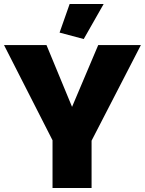

<svg xmlns="http://www.w3.org/2000/svg" viewBox="-33 -934 720 954"><path d="M198 -710 325 -403 455 -710H667L422 -235V0H228V-237L-13 -710ZM383 -740 263 -772 313 -914H482Z"/></svg>

Font: Raleway
Style: Heavy
Weight: 900
Designer: Matt McInerney, Pablo Impallari, Rodrigo Fuenzalida
Foundry: Matt McInerney, Pablo Impallari, Rodrigo Fuenzalida
Version: Version 2.001; ttfautohint (v0.8) -G 200 -r 50